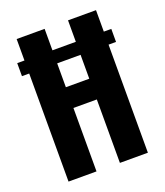

<svg xmlns="http://www.w3.org/2000/svg" viewBox="-114 -669 641 748"><g transform="rotate(-20 206.5 -295.5)"><path d="M42 0V-591H158V-349H255V-591H371V0H255V-263H158V0ZM12 -448V-502H402V-448Z"/></g></svg>

Font: Alumni Sans
Style: Bold
Weight: 700
Designer: Robert E. Leuschke
Foundry: Robert E. Leuschke
Version: Version 1.018